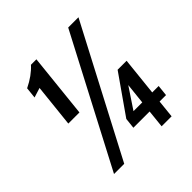

<svg xmlns="http://www.w3.org/2000/svg" viewBox="-208 -976 1143 1143"><g transform="rotate(-45 363.0 -405.0)"><path d="M511.7 -0.5 523.4 -113.3H386.7L394 -180.2L564.5 -423.8H640.1L614.7 -182.6H668.9L661.6 -113.3H607.4L595.7 -0.5ZM130.4 -404.8 159.2 -675.8 98.1 -656.7 105.5 -726.6Q177.7 -761.7 220.7 -809.6H266.6L224.1 -404.8ZM110.4 0 534.2 -809.6H620.6L196.3 0ZM457 -182.6H530.8L544.9 -314.5Z"/></g></svg>

Font: Oswald
Style: Demi-Bold
Weight: 600
Designer: Vernon Adams
Foundry: Vernon Adams
Version: 3.0; ttfautohint (v0.94.23-7a4d-dirty) -l 8 -r 50 -G 200 -x 